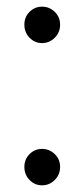

<svg xmlns="http://www.w3.org/2000/svg" viewBox="-20 -550 252 575"><path d="M106 -421Q84 -421 68.5 -437Q53 -453 53 -476Q53 -499 68.5 -514.5Q84 -530 106 -530Q128 -530 144 -514.5Q160 -499 160 -476Q160 -453 144 -437Q128 -421 106 -421ZM106 5Q84 5 68.5 -11Q53 -27 53 -50Q53 -73 68.5 -88.5Q84 -104 106 -104Q128 -104 144 -88.5Q160 -73 160 -50Q160 -27 144 -11Q128 5 106 5Z"/></svg>

Font: APTA Sans Regular
Style: Regular
Weight: 400
Version: Version 7.200